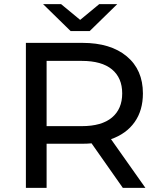

<svg xmlns="http://www.w3.org/2000/svg" viewBox="-20 -907 767 927"><path d="M105 0V-700H378Q514 -700 592 -635Q670 -570 670 -456Q670 -374 630 -317.5Q590 -261 516 -235L682 0H573L422 -215Q401 -213 378 -213H205V0ZM205 -298H375Q471 -298 520.5 -339.5Q570 -381 570 -456Q570 -531 520.5 -572Q471 -613 375 -613H205ZM321 -757 188 -887H275L367 -811L459 -887H546L413 -757Z"/></svg>

Font: Montserrat Medium
Style: Regular
Weight: 500
Designer: Julieta Ulanovsky
Foundry: Julieta Ulanovsky
Version: Version 9.000; ttfautohint (v1.8.4.7-5d5b)